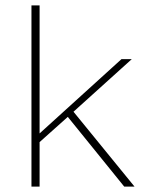

<svg xmlns="http://www.w3.org/2000/svg" viewBox="-20 -688 558 708"><path d="M476 0 251 -276 466 -470H428L126 -196V-668H96V0H126V-164L230 -257L438 0Z"/></svg>

Font: Gantari Thin
Style: Regular
Weight: 250
Designer: Anugrah Pasau
Foundry: Lafontype
Version: Version 1.000